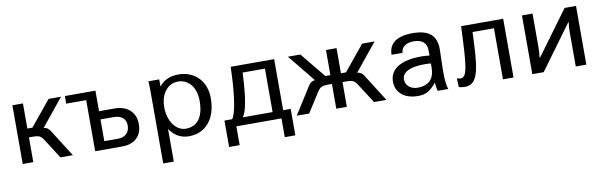

<svg xmlns="http://www.w3.org/2000/svg" viewBox="-47 -961 5054 1610"><g transform="rotate(-10 2479.5 -156.5)"><path d="M202 -211C254 -211 271 -203 295 -166L401 0H507L360 -232C346 -254 330 -265 305 -267L494 -500H388L213 -286H170V-500H80V0H170V-211Z M897 -255C967 -255 1003 -223 1003 -165C1003 -106 965 -70 903 -70H787V-255ZM697 -435V0H928C1035 0 1097 -62 1097 -160C1097 -263 1028 -325 918 -325H787V-500H527V-435Z M1331 -262C1331 -376 1393 -455 1482 -455C1567 -455 1633 -383 1633 -265C1633 -123 1575 -54 1479 -54C1396 -54 1331 -144 1331 -262ZM1331 -78C1372 -17 1426 13 1494 13C1635 13 1729 -92 1729 -271C1729 -419 1630 -513 1495 -513C1426 -513 1367 -488 1331 -439C1331 -460 1330 -491 1330 -500H1238C1240 -474 1241 -447 1241 -421V200H1331Z M1965 -65C1997 -104 2018 -221 2027 -396L2029 -435H2219V-65ZM1809 160H1899V0H2283V160H2373V-65H2309V-500H1939L1936 -429C1929 -261 1908 -111 1875 -65H1809Z M2750 -211V0H2840V-211H2872C2924 -211 2941 -203 2965 -166L3071 0H3177L3030 -232C3016 -254 3000 -265 2975 -267L3164 -500H3058L2883 -286H2840V-500H2750V-286H2707L2532 -500H2426L2615 -267C2590 -265 2574 -254 2560 -232L2413 0H2519L2625 -166C2649 -203 2666 -211 2718 -211Z M3597 -204C3597 -105 3549 -55 3451 -55C3394 -55 3351 -93 3351 -143C3351 -208 3426 -239 3544 -239C3566 -239 3577 -238 3597 -236ZM3257 -140C3257 -46 3330 14 3444 14C3510 14 3547 -6 3602 -72C3603 -52 3605 -33 3613 0H3703C3694 -24 3684 -81 3687 -182L3691 -334C3694 -459 3627 -513 3489 -513C3355 -513 3285 -462 3285 -365H3379C3379 -414 3421 -444 3487 -444C3558 -444 3597 -410 3597 -349V-303C3578 -306 3552 -308 3532 -308C3358 -309 3257 -251 3257 -140Z M3790 -74 3793 0C3803 3 3825 7 3845 7C3943 7 3971 -87 3982 -327L3987 -435H4169V0H4259V-500H3901L3895 -372C3884 -143 3871 -69 3821 -69C3809 -69 3797 -73 3792 -76Z M4419 0H4516L4792 -377H4795C4790 -339 4789 -318 4789 -280V0H4879V-500H4782L4506 -124H4503C4508 -162 4509 -183 4509 -220V-500H4419Z"/></g></svg>

Font: Perun
Style: Regular
Weight: 400
Foundry: Copyright (c) Stefan Peev, Context Ltd, 2016
Version: Version 1.089